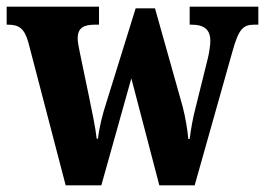

<svg xmlns="http://www.w3.org/2000/svg" viewBox="-24 -556 795 576"><path d="M61 -429 173 0H280L370 -321L454 0H560L674 -404C692 -468 705 -482 739 -482H751V-536H545V-482H550C589 -482 607 -467 607 -433C607 -422 604 -400 600 -383L564 -238C554 -200 549 -170 545 -139H541C539 -163 532 -206 524 -236L441 -531H383L295 -248C284 -215 273 -171 270 -140H266C263 -170 252 -223 242 -271L216 -396C213 -411 209 -429 209 -440C209 -473 227 -482 262 -482H273V-536H-4V-482H-1C33 -482 49 -471 61 -429Z"/></svg>

Font: Noto Serif Myanmar Condensed ExtraBold
Style: Regular
Weight: 800
Width: 3
Designer: Ben Mitchell and the Monotype Design Team
Foundry: Monotype Imaging Inc.
Version: Version 2.106